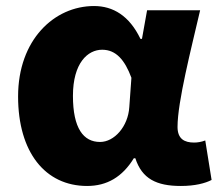

<svg xmlns="http://www.w3.org/2000/svg" viewBox="-20 -603 725 637"><path d="M269 14C335 14 386 -16 424 -78H429C451 -10 499 14 580 14C627 14 661 5 682 -6L661 -137C648 -132 635 -130 624 -130C592 -130 569 -142 569 -182C569 -265 614 -440 644 -569H468L451 -474H446C409 -551 355 -583 292 -583C160 -583 40 -471 40 -283C40 -98 130 14 269 14ZM312 -132C257 -132 222 -177 222 -285C222 -394 271 -438 319 -438C365 -438 394 -404 416 -345L409 -248C405 -183 359 -132 312 -132Z"/></svg>

Font: Noto Sans TC Black
Style: Regular
Weight: 900
Designer: Ryoko NISHIZUKA 西塚涼子 (kana, bopomofo & ideographs); Paul D. Hunt (Latin, Greek & Cyrillic); Sandoll Communications 산돌커뮤니
Foundry: Adobe
Version: Version 2.004;hotconv 1.0.118;makeotfexe 2.5.65603